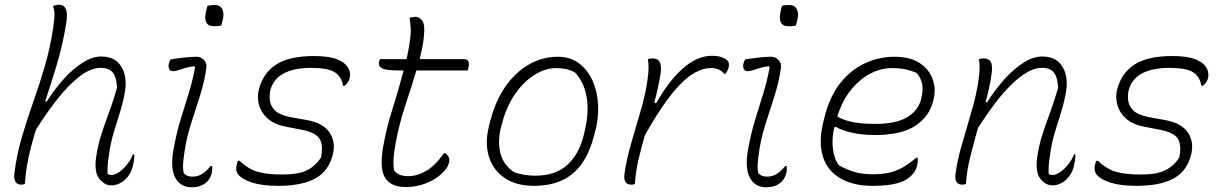

<svg xmlns="http://www.w3.org/2000/svg" viewBox="-20 -776 5170 812"><path d="M407 -537Q451 -537 475 -515.5Q499 -494 507 -461Q515 -428 509 -393Q502 -348 488.5 -305Q475 -262 461.5 -217.5Q448 -173 441 -123Q437 -98 435.5 -77.5Q434 -57 435 -40Q442 -36 452 -36Q467 -36 485 -49Q503 -62 519 -82.5Q535 -103 542 -123H548Q548 -111 546.5 -98.5Q545 -86 540 -67Q532 -39 510 -17Q500 -7 484 0.5Q468 8 451 8Q422 8 399.5 -20.5Q377 -49 387 -115Q394 -161 407 -202.5Q420 -244 438 -292Q456 -340 475 -404Q473 -448 457.5 -468.5Q442 -489 407 -489Q364 -489 317.5 -453.5Q271 -418 223.5 -358Q176 -298 132 -227Q114 -170 101.5 -113Q89 -56 85 2Q78 5 70 5Q35 5 41 -45Q51 -123 73 -198Q95 -273 121.5 -347.5Q148 -422 170.5 -499.5Q193 -577 205 -659Q210 -695 210.5 -714Q211 -733 204 -750Q216 -756 231 -756Q250 -756 258.5 -737.5Q267 -719 260 -678Q246 -589 221.5 -507Q197 -425 171 -347H178Q213 -402 252 -444.5Q291 -487 331 -512Q371 -537 407 -537Z M702 -525Q735 -530 762.5 -533Q790 -536 812 -536Q829 -536 842 -523Q855 -510 853 -492Q846 -437 828 -378.5Q810 -320 791 -262.5Q772 -205 763 -152Q756 -109 754.5 -85Q753 -61 757 -44Q769 -29 794 -29Q817 -29 835 -40.5Q853 -52 871 -74H877Q879 -53 874 -39Q872 -32 867.5 -23.5Q863 -15 856 -8Q845 3 829 9.5Q813 16 790 16Q743 16 721.5 -24Q700 -64 713 -140Q726 -212 743 -268Q760 -324 777 -377.5Q794 -431 805 -492L801 -496Q771 -492 748 -483.5Q725 -475 711 -475Q700 -475 695.5 -484.5Q691 -494 694 -507Q696 -517 702 -525ZM857 -751Q869 -755 887 -755Q911 -755 920 -737Q929 -719 922 -692L916 -668Q904 -665 885 -665Q836 -665 852 -731Z M1174 -38Q1243 -38 1278.5 -56Q1314 -74 1337 -109Q1348 -158 1333 -186.5Q1318 -215 1257 -227L1185 -241Q1137 -251 1110 -276.5Q1083 -302 1075 -334Q1067 -366 1074 -395Q1092 -467 1148 -503Q1204 -539 1307 -539Q1370 -539 1403.5 -526Q1437 -513 1450 -493Q1457 -483 1459.5 -469.5Q1462 -456 1458 -443Q1454 -427 1437 -413H1431Q1424 -454 1394 -471.5Q1364 -489 1296 -489Q1223 -489 1179 -465Q1135 -441 1123 -393Q1119 -376 1121 -353Q1123 -330 1142 -310Q1161 -290 1207 -281L1279 -268Q1348 -255 1374.5 -214.5Q1401 -174 1387 -120Q1369 -51 1312 -20.5Q1255 10 1157 10Q1089 10 1045.5 -4Q1002 -18 986 -40Q975 -57 981 -80Q984 -91 987 -96H993Q1030 -61 1069.5 -49.5Q1109 -38 1174 -38Z M1864 -128Q1883 -112 1880 -94Q1878 -82 1872.5 -71Q1867 -60 1845 -39Q1822 -17 1782 -1Q1742 15 1698 15Q1649 15 1624.5 -6Q1600 -27 1595.5 -64.5Q1591 -102 1600 -153Q1614 -234 1640 -315.5Q1666 -397 1687 -478H1666Q1611 -478 1595 -487.5Q1579 -497 1583 -515Q1584 -521 1588 -526H1699Q1704 -546 1707.5 -566Q1711 -586 1714 -606Q1718 -633 1717 -655Q1716 -677 1712 -700Q1725 -705 1739 -705Q1752 -705 1765 -689.5Q1778 -674 1773 -624Q1771 -600 1766 -575.5Q1761 -551 1755 -526H1943Q1957 -526 1961 -516Q1965 -506 1961 -490L1958 -478H1741Q1719 -405 1693 -326.5Q1667 -248 1652 -164Q1645 -124 1644 -100Q1643 -76 1647 -55Q1658 -41 1673 -36Q1688 -31 1707 -31Q1743 -31 1780.5 -52Q1818 -73 1858 -128Z M2339 -536Q2392 -536 2429 -508Q2466 -480 2486.5 -433.5Q2507 -387 2509.5 -329.5Q2512 -272 2495 -212L2490 -194Q2462 -91 2400.5 -40.5Q2339 10 2238 10Q2163 10 2114 -23.5Q2065 -57 2047.5 -114Q2030 -171 2048 -243L2052 -259Q2074 -347 2116.5 -408.5Q2159 -470 2216.5 -503Q2274 -536 2339 -536ZM2333 -488Q2286 -488 2240 -459Q2194 -430 2158.5 -378.5Q2123 -327 2104 -257L2099 -238Q2084 -180 2096 -129.5Q2108 -79 2155 -47Q2177 -40 2199.5 -36.5Q2222 -33 2244 -33Q2329 -33 2379 -78.5Q2429 -124 2448 -202L2452 -218Q2472 -300 2461 -365Q2450 -430 2411 -470Q2378 -488 2333 -488Z M2665 2Q2658 5 2650 5Q2615 5 2621 -41Q2629 -99 2648.5 -167Q2668 -235 2688.5 -304Q2709 -373 2718 -435Q2723 -471 2723 -489.5Q2723 -508 2720 -526Q2729 -529 2741 -529Q2762 -529 2770.5 -513Q2779 -497 2773 -459Q2768 -430 2761.5 -400.5Q2755 -371 2747 -342L2755 -339Q2809 -435 2869 -487.5Q2929 -540 2990 -540Q3016 -540 3032.5 -534Q3049 -528 3057 -519Q3065 -511 3062 -493Q3061 -486 3056.5 -477.5Q3052 -469 3048 -464H3042Q3025 -488 2986 -488Q2923 -488 2855 -417.5Q2787 -347 2707 -203Q2692 -151 2680 -99.5Q2668 -48 2665 2Z M3132 -525Q3165 -530 3192.5 -533Q3220 -536 3242 -536Q3259 -536 3272 -523Q3285 -510 3283 -492Q3276 -437 3258 -378.5Q3240 -320 3221 -262.5Q3202 -205 3193 -152Q3186 -109 3184.5 -85Q3183 -61 3187 -44Q3199 -29 3224 -29Q3247 -29 3265 -40.5Q3283 -52 3301 -74H3307Q3309 -53 3304 -39Q3302 -32 3297.5 -23.5Q3293 -15 3286 -8Q3275 3 3259 9.5Q3243 16 3220 16Q3173 16 3151.5 -24Q3130 -64 3143 -140Q3156 -212 3173 -268Q3190 -324 3207 -377.5Q3224 -431 3235 -492L3231 -496Q3201 -492 3178 -483.5Q3155 -475 3141 -475Q3130 -475 3125.5 -484.5Q3121 -494 3124 -507Q3126 -517 3132 -525ZM3287 -751Q3299 -755 3317 -755Q3341 -755 3350 -737Q3359 -719 3352 -692L3346 -668Q3334 -665 3315 -665Q3266 -665 3282 -731Z M3762 -536Q3830 -536 3870 -509Q3910 -482 3924.5 -440.5Q3939 -399 3928 -355L3926 -347Q3910 -283 3851 -244Q3792 -205 3681 -205Q3624 -205 3580 -215.5Q3536 -226 3516 -239H3509Q3497 -191 3502.5 -147Q3508 -103 3528 -77Q3562 -58 3594.5 -48.5Q3627 -39 3669 -39Q3709 -39 3739.5 -45.5Q3770 -52 3797 -67.5Q3824 -83 3855 -109H3861Q3862 -100 3861.5 -93.5Q3861 -87 3859 -78Q3856 -66 3851 -55.5Q3846 -45 3834 -33Q3812 -11 3773 -0.5Q3734 10 3671 10Q3588 10 3533.5 -22Q3479 -54 3460 -114.5Q3441 -175 3462 -261L3466 -277Q3489 -370 3535.5 -427Q3582 -484 3641.5 -510Q3701 -536 3762 -536ZM3752 -488Q3704 -488 3658.5 -463.5Q3613 -439 3577 -393.5Q3541 -348 3521 -283Q3549 -267 3587 -259.5Q3625 -252 3683 -252Q3769 -252 3816 -280Q3863 -308 3875 -355Q3886 -396 3879.5 -423Q3873 -450 3856 -468Q3832 -478 3808.5 -483Q3785 -488 3752 -488Z M4120 -526Q4129 -529 4141 -529Q4162 -529 4170.5 -513Q4179 -497 4173 -459Q4169 -430 4162.5 -401.5Q4156 -373 4148 -344H4155Q4190 -399 4229.5 -442.5Q4269 -486 4309.5 -511.5Q4350 -537 4387 -537Q4431 -537 4455 -515.5Q4479 -494 4487 -461Q4495 -428 4489 -393Q4482 -348 4468.5 -305Q4455 -262 4441.5 -217.5Q4428 -173 4421 -123Q4417 -98 4415.5 -77.5Q4414 -57 4415 -40Q4422 -36 4432 -36Q4447 -36 4465 -49Q4483 -62 4499 -82.5Q4515 -103 4522 -123H4528Q4528 -111 4526.5 -98.5Q4525 -86 4520 -67Q4512 -39 4490 -17Q4480 -7 4464 0.5Q4448 8 4431 8Q4402 8 4379.5 -20.5Q4357 -49 4367 -115Q4374 -161 4387 -202.5Q4400 -244 4418 -292Q4436 -340 4455 -404Q4453 -448 4437.5 -468.5Q4422 -489 4387 -489Q4354 -489 4319 -467.5Q4284 -446 4248.5 -409.5Q4213 -373 4179.5 -327.5Q4146 -282 4116 -235Q4099 -174 4084 -115Q4069 -56 4065 2Q4058 5 4050 5Q4015 5 4021 -41Q4029 -99 4048.5 -167Q4068 -235 4088.5 -304Q4109 -373 4118 -435Q4123 -471 4123 -489.5Q4123 -508 4120 -526Z M4804 -38Q4873 -38 4908.5 -56Q4944 -74 4967 -109Q4978 -158 4963 -186.5Q4948 -215 4887 -227L4815 -241Q4767 -251 4740 -276.5Q4713 -302 4705 -334Q4697 -366 4704 -395Q4722 -467 4778 -503Q4834 -539 4937 -539Q5000 -539 5033.5 -526Q5067 -513 5080 -493Q5087 -483 5089.5 -469.5Q5092 -456 5088 -443Q5084 -427 5067 -413H5061Q5054 -454 5024 -471.5Q4994 -489 4926 -489Q4853 -489 4809 -465Q4765 -441 4753 -393Q4749 -376 4751 -353Q4753 -330 4772 -310Q4791 -290 4837 -281L4909 -268Q4978 -255 5004.5 -214.5Q5031 -174 5017 -120Q4999 -51 4942 -20.5Q4885 10 4787 10Q4719 10 4675.5 -4Q4632 -18 4616 -40Q4605 -57 4611 -80Q4614 -91 4617 -96H4623Q4660 -61 4699.5 -49.5Q4739 -38 4804 -38Z"/></svg>

Font: Recursive Sn Csl St Lt
Style: Italic
Weight: 300
Italic angle: -15°
Version: Version 1.079;hotconv 1.0.112;makeotfexe 2.5.65598; ttfautoh